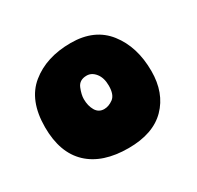

<svg xmlns="http://www.w3.org/2000/svg" viewBox="-85 -815 545 530"><g transform="rotate(-30 187.5 -550.0)"><path d="M187.5 -384Q105 -384 60.5 -426Q16 -468 16 -549Q16 -634.5 65.8 -675Q115.5 -715.5 193.5 -715.5Q269 -715.5 308.5 -665Q348 -614.5 348 -537Q348 -467.5 307 -425.8Q266 -384 187.5 -384ZM183 -511Q197.5 -511 211.8 -521.5Q226 -532 226 -561Q226 -586 214.2 -600.8Q202.5 -615.5 186.5 -615.5Q163 -615.5 155.2 -596.2Q147.5 -577 147.5 -563Q147.5 -541.5 156.5 -526.2Q165.5 -511 183 -511Z"/></g></svg>

Font: Grandstander Black
Style: Regular
Weight: 900
Designer: Tyler Finck
Foundry: Etcetera Type Co
Version: Version 1.200; ttfautohint (v1.8.3)